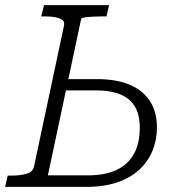

<svg xmlns="http://www.w3.org/2000/svg" viewBox="-39 -730 690 750"><path d="M298 0H-19L-9 -44H2Q41 -44 65.5 -51.5Q90 -59 94 -80L211 -630Q214 -643 206 -650.5Q198 -658 180.5 -662Q163 -666 133 -666H122L133 -710H387L377 -666H360Q344 -666 325 -665Q306 -664 292.5 -662Q279 -660 278 -656L148 -45H304Q372 -45 417 -66.5Q462 -88 484.5 -129.5Q507 -171 507 -231Q507 -264 498.5 -290.5Q490 -317 470 -336.5Q450 -356 416.5 -366.5Q383 -377 334 -377H187L198 -421H339Q418 -421 470 -398Q522 -375 548 -333Q574 -291 574 -232Q574 -184 557 -142Q540 -100 506 -68Q472 -36 420 -18Q368 0 298 0Z"/></svg>

Font: Roboto Serif ExtraLight
Style: Italic
Weight: 250
Italic angle: -10°
Designer: Greg Gazdowicz
Foundry: Commercial Type
Version: Version 1.008